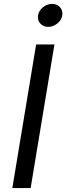

<svg xmlns="http://www.w3.org/2000/svg" viewBox="-20 -953 336 973"><path d="M255.9 -727.5 135.3 0H42.5L163.1 -727.5ZM224.1 -816.9Q199.2 -816.9 184.1 -834Q168.9 -851.1 172.9 -875Q176.8 -899.4 197.8 -916.3Q218.8 -933.1 243.7 -933.1Q269 -933.1 284.2 -916.3Q299.3 -899.4 295.4 -875Q291.5 -851.1 270.5 -834Q249.5 -816.9 224.1 -816.9Z"/></svg>

Font: Adwaita Sans
Style: Italic
Weight: 400
Italic angle: -9.39999°
Designer: Rasmus Andersson
Foundry: rsms
Version: Version 4.001;git-9221beed3